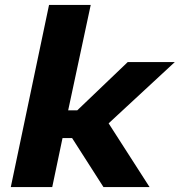

<svg xmlns="http://www.w3.org/2000/svg" viewBox="-20 -763 733 783"><path d="M24 0 180 -743H350L258 -313H295L501 -510H693L423 -260L590 0H402L274 -200H235L193 0Z"/></svg>

Font: Saira Thin Expanded
Style: Bold Italic
Weight: 700
Width: 7
Italic angle: -12°
Version: Version 1.101